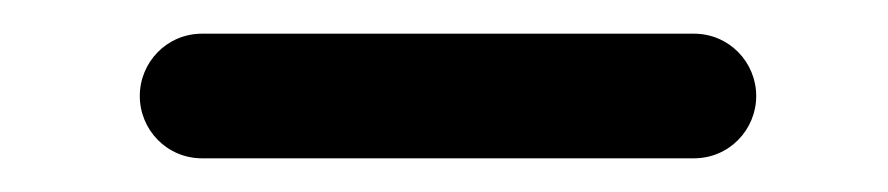

<svg xmlns="http://www.w3.org/2000/svg" viewBox="-20 -624 527 114"><path d="M429 -567C429 -587 413 -604 392 -604H100C79 -604 63 -587 63 -567C63 -547 79 -530 100 -530H392C413 -530 429 -547 429 -567Z"/></svg>

Font: LS
Style: RegularAlt
Weight: 500
Designer: BSozoo
Foundry: BSozoo
Version: Version 001.000